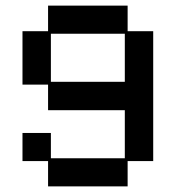

<svg xmlns="http://www.w3.org/2000/svg" viewBox="-20 -470 626 683"><path d="M151 193V103H60V3H161V93H424V-78H151V-169H60V-359H151V-450H434V-359H525V103H434V193ZM161 -179H424V-350H161Z"/></svg>

Font: Pixelify Sans
Style: Regular
Weight: 400
Designer: Stefie Justprince
Foundry: Typecalism Foundryline
Version: Version 1.000;February 13, 2025;FontCreator 15.0.0.3015 64-b